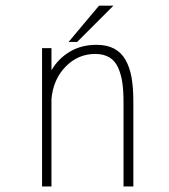

<svg xmlns="http://www.w3.org/2000/svg" viewBox="-20 -674 610 694"><path d="M228 -522.5 338 -653.5H390L259 -522.5ZM132 0V-500H166V-420Q191 -462.5 232.5 -487.2Q274 -512 329 -512Q366.5 -512 392.5 -498.2Q418.5 -484.5 433.8 -457.5Q449 -430.5 455.5 -394Q462 -357.5 462 -308V0H426.5V-305Q426.5 -346.5 422 -376.5Q417.5 -406.5 406.5 -430.5Q395.5 -454.5 375 -466.8Q354.5 -479 324 -479Q262.5 -479 217.8 -433.8Q173 -388.5 166 -317V0Z"/></svg>

Font: League Mono Narrow Thin
Style: Regular
Weight: 100
Width: 3
Designer: Tyler Finck
Foundry: The League of Moveable Type / Tyler Finck
Version: Version 2.210